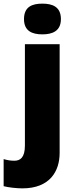

<svg xmlns="http://www.w3.org/2000/svg" viewBox="-71 -796 415 1056"><path d="M61 -691C61 -625 106 -607 162 -607C217 -607 264 -625 264 -691C264 -759 217 -776 162 -776C106 -776 61 -759 61 -691ZM52 240C204 240 257 145 257 45V-553H66V5C66 72 39 88 8 88C-14 88 -30 85 -51 79V228C-25 235 21 240 52 240Z"/></svg>

Font: Noto Sans Thai Looped Black
Style: Regular
Weight: 900
Designer: Sasikarn Vongin, Ben Mitchell
Foundry: The Fontpad Ltd
Version: Version 1.001